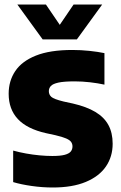

<svg xmlns="http://www.w3.org/2000/svg" viewBox="-20 -825 538 853"><path d="M214.5 8Q167.5 8 120.5 1.2Q73.5 -5.5 38.5 -16V-156Q65.5 -148.5 96 -143Q126.5 -137.5 156.2 -134.8Q186 -132 212.5 -132Q248 -132 267.5 -137.2Q287 -142.5 294.5 -152Q302 -161.5 302 -174.5Q302 -185.5 296.2 -194Q290.5 -202.5 274 -209.8Q257.5 -217 225.5 -224.5L184 -233.5Q100 -252.5 59.2 -296.2Q18.5 -340 18.5 -408.5Q18.5 -465.5 47.8 -509.2Q77 -553 139.5 -578Q202 -603 301 -603Q340 -603 377.5 -599Q415 -595 444 -589V-449Q414.5 -455.5 379.8 -459.5Q345 -463.5 311.5 -463.5Q264 -463.5 239.2 -458Q214.5 -452.5 205.8 -442.8Q197 -433 197 -420Q197 -404.5 208.2 -394.5Q219.5 -384.5 262.5 -374L304 -365Q364.5 -351 403.5 -327.8Q442.5 -304.5 461.5 -269.8Q480.5 -235 480.5 -186.5Q480.5 -129 450.5 -85.2Q420.5 -41.5 361.2 -16.8Q302 8 214.5 8ZM169.5 -650 57 -805H184L257.5 -697H233.5L307 -805H434L321.5 -650Z"/></svg>

Font: Encode Sans SC SemiCondensed ExtraBold
Style: Regular
Weight: 800
Width: 4
Designer: Multiple Designers
Foundry: Impallari Type
Version: Version 3.002